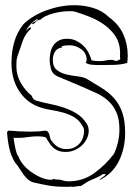

<svg xmlns="http://www.w3.org/2000/svg" viewBox="-20 -718 525 738"><path d="M266 -698Q213 -698 159 -678.5Q105 -659 70 -625Q45 -593 34.5 -555.5Q24 -518 24 -476Q24 -449 30 -423.5Q36 -398 49 -375.5Q62 -353 81.5 -335.5Q101 -318 127 -308Q148 -300 172.5 -296Q197 -292 220 -286Q243 -280 263.5 -268.5Q284 -257 297 -234Q303 -225 303 -216Q303 -184 284 -164.5Q265 -145 235 -145Q201 -145 180 -175Q175 -179 173.5 -185Q172 -191 170.5 -197.5Q169 -204 166 -209Q163 -214 156 -216Q142 -214 127.5 -213Q113 -212 99 -212Q78 -212 56.5 -213Q35 -214 13 -216L7 -211Q9 -179 15.5 -149Q22 -119 38 -93Q46 -84 53.5 -72.5Q61 -61 68.5 -50Q76 -39 85.5 -30Q95 -21 108 -17Q141 -9 169 -4.5Q197 0 231 0H242Q251 0 254 -1Q255 0 260 0Q266 0 273.5 -1.5Q281 -3 287 -3H291Q312 -18 332 -27L353 -36Q358 -38 364 -41.5Q370 -45 376 -49H387Q382 -41 374 -36.5Q366 -32 361 -25Q412 -49 436.5 -98Q461 -147 461 -207Q461 -255 449.5 -287Q438 -319 418 -341Q398 -363 371.5 -379.5Q345 -396 315 -414Q301 -422 278.5 -424.5Q256 -427 235 -432Q214 -437 198.5 -449Q183 -461 183 -488Q183 -505 191 -519Q199 -533 220 -536L216 -538Q220 -542 230 -543Q240 -544 248 -544Q271 -544 292 -529Q313 -514 313 -488Q313 -481 309 -477Q317 -471 330.5 -469.5Q344 -468 359 -468Q388 -468 415.5 -468.5Q443 -469 469 -476Q470 -484 470.5 -490.5Q471 -497 471 -505Q471 -548 454 -586Q437 -624 399 -652Q373 -677 338 -687.5Q303 -698 266 -698ZM429 -484H428Q423 -484 418 -486Q413 -488 408 -488Q398 -488 386 -485.5Q374 -483 363 -483Q345 -483 332 -486Q328 -501 320 -516Q312 -531 300 -542.5Q288 -554 272.5 -561.5Q257 -569 238 -569Q218 -569 205 -561.5Q192 -554 184.5 -542.5Q177 -531 174 -516.5Q171 -502 171 -489Q171 -472 176 -453Q181 -434 200 -425L297 -384Q325 -372 351 -360Q377 -348 396.5 -330Q416 -312 427.5 -286Q439 -260 439 -220Q439 -195 433.5 -171.5Q428 -148 419 -128Q387 -85 343 -53Q299 -21 243 -21Q231 -21 221 -24.5Q211 -28 202 -28H197Q190 -28 187 -31Q183 -27 176 -27Q159 -27 139.5 -35Q120 -43 102 -55.5Q84 -68 70 -84.5Q56 -101 50 -119Q48 -119 45 -127Q42 -135 39.5 -146Q37 -157 35 -169Q33 -181 32 -189Q34 -188 40 -188H49Q68 -188 86.5 -191Q105 -194 125 -194Q144 -194 156 -190Q162 -181 168 -171Q174 -161 182.5 -152.5Q191 -144 203 -139Q215 -134 233 -134Q251 -134 267 -141Q283 -148 295 -159.5Q307 -171 314 -185.5Q321 -200 321 -215Q321 -228 315 -240Q299 -266 276 -280.5Q253 -295 226.5 -304Q200 -313 172 -318.5Q144 -324 117 -332Q112 -334 107.5 -339Q103 -344 103 -349Q75 -372 59 -401Q43 -430 43 -462Q43 -482 44 -489Q45 -496 51 -513Q58 -532 67 -559.5Q76 -587 99 -608L97 -614Q92 -611 85.5 -605Q79 -599 79 -596Q79 -599 83.5 -606.5Q88 -614 95 -622Q102 -630 110.5 -637Q119 -644 127 -646Q121 -638 112.5 -634.5Q104 -631 104 -627Q104 -625 106 -625Q110 -625 117 -633.5Q124 -642 135 -642Q150 -657 183 -666Q216 -675 247 -675H258Q261 -675 269 -673Q295 -665 323 -654Q351 -643 375 -627Q399 -611 417 -588.5Q435 -566 440 -536Q442 -522 441.5 -511.5Q441 -501 442 -490L432 -485Q430 -485 429 -484Z"/></svg>

Font: Londrina Sketch
Style: Regular
Weight: 400
Designer: Marcelo Magalhaes
Foundry: Marcelo Magalhães
Version: Version 1.002